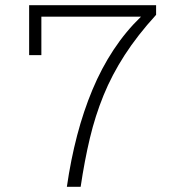

<svg xmlns="http://www.w3.org/2000/svg" viewBox="-20 -718 690 738"><path d="M237 0Q252 -104 276.5 -197.5Q301 -291 335.5 -373.5Q370 -456 416.5 -526.5Q463 -597 522 -654H92V-698H580V-661Q508 -582 459 -506Q410 -430 378 -351.5Q346 -273 325.5 -187Q305 -101 290 0ZM92 -698H139V-506H92Z"/></svg>

Font: Azeret Mono Thin
Style: Regular
Weight: 100
Designer: Martin Vácha
Foundry: Displaay
Version: Version 1.002